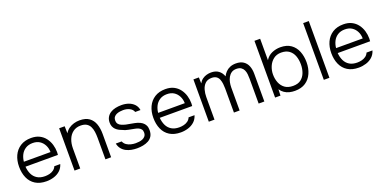

<svg xmlns="http://www.w3.org/2000/svg" viewBox="-13 -1475 4491 2248"><g transform="rotate(-20 2232.5 -350.5)"><path d="M296 6Q213 6 158 -28.5Q103 -63 76 -124Q49 -185 49 -263Q49 -341 77 -401.5Q105 -462 160 -497.5Q215 -533 295 -533Q355 -533 398.5 -511Q442 -489 470.5 -451Q499 -413 512.5 -367Q526 -321 526 -273Q525 -264 525 -255.5Q525 -247 524 -239H120Q124 -186 144 -144.5Q164 -103 202.5 -79.5Q241 -56 299 -56Q326 -56 354 -62.5Q382 -69 405 -85.5Q428 -102 439 -129H513Q499 -82 466 -52Q433 -22 388 -8Q343 6 296 6ZM122 -300H454Q453 -349 433 -387.5Q413 -426 378 -448.5Q343 -471 292 -471Q239 -471 202 -447Q165 -423 145.5 -384Q126 -345 122 -300Z M644 0V-527H713L715 -439Q735 -472 764 -492.5Q793 -513 828 -523Q863 -533 898 -533Q974 -533 1018 -501Q1062 -469 1081 -414.5Q1100 -360 1100 -291V0H1029V-268Q1029 -307 1024 -343.5Q1019 -380 1004.5 -409Q990 -438 962.5 -454.5Q935 -471 889 -471Q833 -471 793.5 -441Q754 -411 734.5 -361Q715 -311 715 -250V0Z M1424 6Q1389 6 1354 -0.5Q1319 -7 1288 -23Q1257 -39 1235.5 -66Q1214 -93 1206 -132H1279Q1291 -103 1315.5 -86.5Q1340 -70 1370 -63Q1400 -56 1427 -56Q1446 -56 1469.5 -58.5Q1493 -61 1514 -70Q1535 -79 1548.5 -96Q1562 -113 1562 -141Q1562 -166 1550.5 -181Q1539 -196 1520 -205Q1501 -214 1478 -218Q1442 -226 1401 -233Q1360 -240 1327 -258Q1307 -265 1288.5 -275.5Q1270 -286 1255 -301Q1240 -316 1231 -337Q1222 -358 1222 -386Q1222 -425 1238 -453Q1254 -481 1281.5 -499Q1309 -517 1345 -525Q1381 -533 1421 -533Q1469 -533 1509.5 -518.5Q1550 -504 1577.5 -475Q1605 -446 1612 -402H1546Q1535 -435 1500 -453Q1465 -471 1419 -471Q1402 -471 1380 -468Q1358 -465 1338 -456.5Q1318 -448 1305 -431.5Q1292 -415 1292 -387Q1292 -361 1305 -344Q1318 -327 1341 -317.5Q1364 -308 1391 -301Q1424 -294 1463.5 -287.5Q1503 -281 1529 -273Q1562 -263 1585 -246Q1608 -229 1620 -204.5Q1632 -180 1632 -146Q1632 -100 1614 -70.5Q1596 -41 1565.5 -24.5Q1535 -8 1498 -1Q1461 6 1424 6Z M1969 6Q1886 6 1831 -28.5Q1776 -63 1749 -124Q1722 -185 1722 -263Q1722 -341 1750 -401.5Q1778 -462 1833 -497.5Q1888 -533 1968 -533Q2028 -533 2071.5 -511Q2115 -489 2143.5 -451Q2172 -413 2185.5 -367Q2199 -321 2199 -273Q2198 -264 2198 -255.5Q2198 -247 2197 -239H1793Q1797 -186 1817 -144.5Q1837 -103 1875.5 -79.5Q1914 -56 1972 -56Q1999 -56 2027 -62.5Q2055 -69 2078 -85.5Q2101 -102 2112 -129H2186Q2172 -82 2139 -52Q2106 -22 2061 -8Q2016 6 1969 6ZM1795 -300H2127Q2126 -349 2106 -387.5Q2086 -426 2051 -448.5Q2016 -471 1965 -471Q1912 -471 1875 -447Q1838 -423 1818.5 -384Q1799 -345 1795 -300Z M2317 0V-527H2385L2387 -452Q2405 -483 2429.5 -500.5Q2454 -518 2482 -525.5Q2510 -533 2538 -533Q2594 -533 2630.5 -506Q2667 -479 2683 -432Q2697 -460 2719 -483Q2741 -506 2773 -519.5Q2805 -533 2846 -533Q2904 -533 2940 -508.5Q2976 -484 2992.5 -442Q3009 -400 3009 -347V0H2938V-309Q2938 -338 2935 -366.5Q2932 -395 2921 -418.5Q2910 -442 2888.5 -456.5Q2867 -471 2830 -471Q2794 -471 2769.5 -454.5Q2745 -438 2729.5 -410.5Q2714 -383 2707.5 -350.5Q2701 -318 2701 -287V0H2630V-302Q2630 -329 2626.5 -358.5Q2623 -388 2613 -414Q2603 -440 2581 -455.5Q2559 -471 2523 -471Q2471 -471 2441.5 -442.5Q2412 -414 2400 -370.5Q2388 -327 2388 -282V0Z M3390 6Q3355 6 3322 -2Q3289 -10 3261 -29Q3233 -48 3213 -78L3210 0H3143V-707H3214V-440Q3244 -489 3294.5 -511Q3345 -533 3400 -533Q3480 -533 3531 -497Q3582 -461 3606.5 -400Q3631 -339 3631 -264Q3631 -188 3604 -126.5Q3577 -65 3524 -29.5Q3471 6 3390 6ZM3389 -56Q3451 -56 3488 -84.5Q3525 -113 3542.5 -160Q3560 -207 3560 -263Q3560 -320 3543 -367Q3526 -414 3488 -442.5Q3450 -471 3388 -471Q3331 -471 3291.5 -440Q3252 -409 3232 -361Q3212 -313 3212 -262Q3212 -207 3230.5 -160Q3249 -113 3288 -84.5Q3327 -56 3389 -56Z M3750 0V-707H3820V0Z M4186 6Q4103 6 4048 -28.5Q3993 -63 3966 -124Q3939 -185 3939 -263Q3939 -341 3967 -401.5Q3995 -462 4050 -497.5Q4105 -533 4185 -533Q4245 -533 4288.5 -511Q4332 -489 4360.5 -451Q4389 -413 4402.5 -367Q4416 -321 4416 -273Q4415 -264 4415 -255.5Q4415 -247 4414 -239H4010Q4014 -186 4034 -144.5Q4054 -103 4092.5 -79.5Q4131 -56 4189 -56Q4216 -56 4244 -62.5Q4272 -69 4295 -85.5Q4318 -102 4329 -129H4403Q4389 -82 4356 -52Q4323 -22 4278 -8Q4233 6 4186 6ZM4012 -300H4344Q4343 -349 4323 -387.5Q4303 -426 4268 -448.5Q4233 -471 4182 -471Q4129 -471 4092 -447Q4055 -423 4035.5 -384Q4016 -345 4012 -300Z"/></g></svg>

Font: Onest Light
Style: Regular
Weight: 300
Designer: Dmitri Voloshin, Andrey Kudryavtsev
Foundry: Dmitri Voloshin, Andrey Kudryavtsev
Version: Version 1.000;gftools[0.9.33]